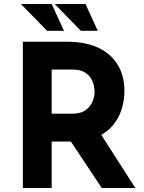

<svg xmlns="http://www.w3.org/2000/svg" viewBox="-20 -946 726 966"><path d="M318 -736Q411 -736 475 -705.5Q539 -675 572.5 -619.5Q606 -564 606 -488Q606 -443 592.5 -398Q579 -353 548.5 -316Q518 -279 468 -256.5Q418 -234 344 -234H240V0H95V-736ZM343 -374Q387 -374 411.5 -392.5Q436 -411 446 -436.5Q456 -462 456 -483Q456 -495 452.5 -513.5Q449 -532 438 -551Q427 -570 404.5 -583Q382 -596 344 -596H240V-374ZM479 -284 661 0H492L306 -280ZM85 -926H240L302 -791H217ZM255 -926H410L472 -791H387Z"/></svg>

Font: Reem Kufi Fun
Style: Bold
Weight: 700
Designer: Khaled Hosny
Version: Version 1.005